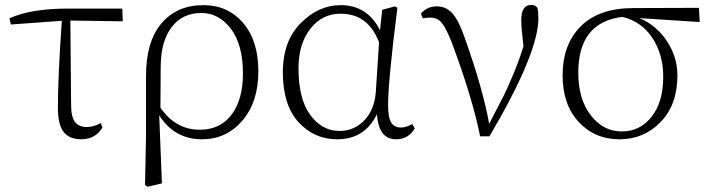

<svg xmlns="http://www.w3.org/2000/svg" viewBox="-20 -542 2832 766"><path d="M260.7 -460 263.7 -124Q263.7 -74.2 279.8 -54.7Q295.9 -35.2 326.2 -35.2Q352.5 -35.2 381.8 -50.8L388.7 -33.2Q360.4 13.7 304.7 13.7Q256.8 13.7 233.9 -15.6Q210.9 -44.9 210.9 -112.3Q210.9 -232.4 226.6 -459L23.4 -444.3L17.6 -468.8Q102.5 -507.8 252 -507.8H467.8L469.7 -457Z M621.1 -279.3 620.1 -112.3Q680.7 -24.4 777.3 -24.4Q858.4 -24.4 903.8 -84.5Q949.2 -144.5 949.2 -249Q949.2 -363.3 901.4 -426.8Q853.5 -490.2 783.2 -490.2Q708 -490.2 665 -434.1Q622.1 -377.9 621.1 -279.3ZM562.5 5.9V-238.3Q562.5 -376 624 -448.7Q685.5 -521.5 792 -521.5Q888.7 -521.5 949.7 -450.7Q1010.7 -379.9 1010.7 -257.8Q1010.7 -134.8 946.8 -60.5Q882.8 13.7 786.1 13.7Q675.8 13.7 615.2 -82L626 189.5L569.3 203.1L558.6 196.3Z M1479.5 -177.7 1492.2 -373Q1449.2 -487.3 1338.9 -487.3Q1264.6 -487.3 1217.8 -426.8Q1170.9 -366.2 1170.9 -269.5Q1170.9 -147.5 1217.8 -83.5Q1264.6 -19.5 1335 -19.5Q1392.6 -19.5 1433.6 -62Q1474.6 -104.5 1479.5 -177.7ZM1625 -46.9 1634.8 -29.3Q1608.4 13.7 1560.5 13.7Q1526.4 13.7 1507.3 -9.8Q1488.3 -33.2 1483.4 -85.9Q1435.5 13.7 1325.2 13.7Q1233.4 13.7 1170.9 -54.7Q1108.4 -123 1108.4 -253.9Q1108.4 -377.9 1179.7 -449.7Q1251 -521.5 1338.9 -521.5Q1446.3 -521.5 1496.1 -420.9L1504.9 -502.9L1555.7 -516.6L1565.4 -510.7Q1528.3 -217.8 1528.3 -124Q1528.3 -72.3 1541 -52.7Q1553.7 -33.2 1579.1 -33.2Q1599.6 -33.2 1625 -46.9Z M1667 -468.8 1659.2 -487.3Q1683.6 -516.6 1722.7 -516.6Q1760.7 -516.6 1786.1 -487.3Q1811.5 -458 1835.9 -385.7Q1906.2 -188.5 1931.6 -47.9Q1973.6 -128.9 1988.8 -158.7Q2003.9 -188.5 2027.8 -245.6Q2051.8 -302.7 2068.4 -357.4Q2059.6 -429.7 2059.6 -461.9Q2059.6 -522.5 2099.6 -522.5Q2115.2 -522.5 2124 -510.7Q2127.9 -498 2127.9 -468.8Q2127.9 -329.1 1932.6 2H1895.5Q1865.2 -150.4 1782.2 -373Q1758.8 -431.6 1741.7 -451.7Q1724.6 -471.7 1697.3 -471.7Q1680.7 -471.7 1667 -468.8Z M2460.9 -17.6Q2533.2 -17.6 2579.6 -76.2Q2626 -134.8 2626 -236.3Q2626 -324.2 2583 -390.1Q2540 -456.1 2462.9 -474.6Q2287.1 -453.1 2287.1 -252Q2287.1 -146.5 2336.9 -82Q2386.7 -17.6 2460.9 -17.6ZM2771.5 -454.1 2531.2 -469.7Q2598.6 -441.4 2640.6 -377.9Q2682.6 -314.5 2682.6 -241.2Q2682.6 -124 2615.7 -55.2Q2548.8 13.7 2452.1 13.7Q2352.5 13.7 2288.6 -55.7Q2224.6 -125 2224.6 -241.2Q2224.6 -365.2 2297.4 -437.5Q2370.1 -509.8 2506.8 -509.8L2768.6 -510.7Z"/></svg>

Font: GenYoMin TW TTF ExtraLight
Style: Regular
Weight: 250
Version: Version 1.300